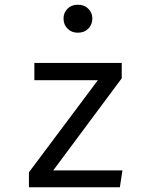

<svg xmlns="http://www.w3.org/2000/svg" viewBox="-20 -793 640 813"><path d="M205.5 -71.5H498.5L487.5 0H102.5V-63.5L394.5 -453.5H125.5V-526.5H495.5V-461.5ZM309.5 -773Q337 -773 354 -756Q371 -739 371 -714.5Q371 -689 354 -671.8Q337 -654.5 309.5 -654.5Q282.5 -654.5 265.8 -671.8Q249 -689 249 -714.5Q249 -739 265.8 -756Q282.5 -773 309.5 -773Z"/></svg>

Font: Fast_Mono
Style: Regular
Weight: 400
Monospace: yes
Designer: Carrois Corporate, Edenspiekermann AG, Nikita Prokopov
Foundry: Carrois Corporate, Edenspiekermann AG, Nikita Prokopov
Version: Version 5.002